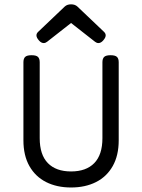

<svg xmlns="http://www.w3.org/2000/svg" viewBox="-20 -833 640 864"><path d="M514.2 -552.7V-201.7Q514.2 -133.3 487.3 -85.7Q460.4 -38.1 412.1 -13.7Q363.8 10.7 299.8 10.7Q235.8 10.7 187.5 -13.7Q139.2 -38.1 112.3 -85.7Q85.4 -133.3 85.4 -201.7V-552.7Q85.4 -569.8 93.5 -577.1Q101.6 -584.5 121.6 -584.5H122.6Q142.6 -584.5 150.6 -577.1Q158.7 -569.8 158.7 -552.7V-211.4Q158.7 -136.7 195.3 -99.1Q231.9 -61.5 299.8 -61.5Q367.7 -61.5 404.3 -99.1Q440.9 -136.7 440.9 -211.4V-552.7Q440.9 -569.8 449 -577.1Q457 -584.5 477.1 -584.5H478Q498 -584.5 506.1 -577.1Q514.2 -569.8 514.2 -552.7ZM328.1 -803.7 447.8 -689.9Q455.6 -682.6 455.6 -673.8Q455.6 -663.6 444.3 -650.9Q434.1 -639.2 422.9 -639.2Q415 -639.2 407.7 -645L299.8 -729.5L191.9 -645Q184.6 -639.2 176.8 -639.2Q165.5 -639.2 155.3 -650.9Q144 -663.6 144 -673.8Q144 -682.6 151.9 -689.9L271.5 -803.7Q282.2 -813.5 299.8 -813.5Q317.4 -813.5 328.1 -803.7Z"/></svg>

Font: Courier Prime Code
Style: Regular
Weight: 400
Designer: Alan Dague-Greene
Foundry: Quote-Unquote Apps
Version: Version 3.0318